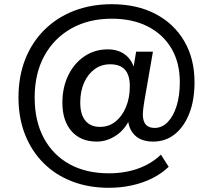

<svg xmlns="http://www.w3.org/2000/svg" viewBox="-20 -734 1015 914"><path d="M498 160Q402 160 323 129.5Q244 99 187 42Q130 -15 99 -94Q68 -173 68 -270Q68 -370 100 -451.5Q132 -533 191.5 -592Q251 -651 332.5 -682.5Q414 -714 512 -714Q632 -714 720.5 -667.5Q809 -621 857.5 -537.5Q906 -454 906 -343Q906 -257 881 -193.5Q856 -130 812 -95Q768 -60 709 -60Q653 -60 622.5 -89.5Q592 -119 589 -168H598Q574 -116 531 -88Q488 -60 441 -60Q364 -60 320.5 -109.5Q277 -159 277 -245Q277 -318 305 -375.5Q333 -433 382 -466Q431 -499 493 -499Q541 -499 573.5 -475.5Q606 -452 619 -409H615L628 -488H708L666 -246Q663 -226 661.5 -213Q660 -200 660 -190Q660 -157 674 -141Q688 -125 716 -125Q751 -125 778 -152.5Q805 -180 820.5 -229Q836 -278 836 -343Q836 -436 796 -503.5Q756 -571 683.5 -608Q611 -645 512 -645Q402 -645 319.5 -598.5Q237 -552 191 -468Q145 -384 145 -270Q145 -158 188.5 -77Q232 4 311 47.5Q390 91 498 91Q575 91 638.5 68Q702 45 746 2L783 60Q751 91 707 113.5Q663 136 610 148Q557 160 498 160ZM456 -130Q498 -130 529.5 -155Q561 -180 579.5 -224Q598 -268 598 -324Q598 -376 575 -402Q552 -428 504 -428Q463 -428 431 -405Q399 -382 380.5 -341Q362 -300 362 -246Q362 -189 386.5 -159.5Q411 -130 456 -130Z"/></svg>

Font: Nunito Sans 9pt SemiBold
Style: Regular
Weight: 600
Version: Version 3.101;gftools[0.9.27]